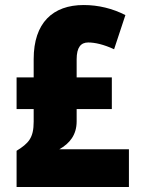

<svg xmlns="http://www.w3.org/2000/svg" viewBox="-20 -744 562 764"><path d="M313 -724C190 -724 114 -653 114 -509V-436H46V-310H114V-260C114 -195 94 -174 46 -144V0H493V-150H216C257 -173 285 -207 285 -261V-310H425V-436H285V-508C285 -556 302 -575 331 -575C358 -575 393 -567 434 -548L479 -684C428 -710 372 -724 313 -724Z"/></svg>

Font: Noto Sans Sinhala UI Condensed Black
Style: Regular
Weight: 900
Width: 3
Designer: Jelle Bosma - Monotype Design Team
Foundry: Monotype Imaging Inc.
Version: Version 2.006